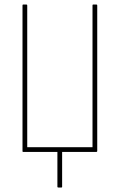

<svg xmlns="http://www.w3.org/2000/svg" viewBox="-20 -675 531 853"><path d="M239 158Q235 158 235 155V0H82Q80 0 80 -4V-651Q80 -655 83 -655H97Q101 -655 101 -651V-21H391V-651Q391 -655 394 -655H408Q412 -655 412 -651V-4Q412 -2 411 -1Q410 0 408 0H256V155Q256 158 253 158Z"/></svg>

Font: Sofia Sans Condensed Thin
Style: Regular
Weight: 250
Version: Version 4.100